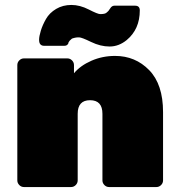

<svg xmlns="http://www.w3.org/2000/svg" viewBox="-20 -756 724 776"><path d="M639 -303V-27Q639 -16 631 -8Q623 0 612 0H421Q410 0 402 -8Q394 -16 394 -27V-296Q394 -351 344 -351Q294 -351 294 -296V-27Q294 -16 286 -8Q278 0 267 0H77Q66 0 58 -8Q50 -16 50 -27V-493Q50 -504 58 -512Q66 -520 77 -520H252Q263 -520 271 -512Q279 -504 279 -493V-460Q305 -491 349.5 -510.5Q394 -530 445 -530Q527 -530 583 -472.5Q639 -415 639 -303ZM492 -594Q460 -568 423 -568Q386 -568 348 -586.5Q310 -605 299.5 -605Q289 -605 283 -603.5Q277 -602 273.5 -601Q270 -600 267 -596.5Q264 -593 262 -592Q256 -585 256 -580Q251 -571 241 -571H157Q149 -571 143.5 -576.5Q138 -582 138 -595.5Q138 -609 145 -632Q152 -655 166 -679.5Q180 -704 207 -720Q234 -736 268.5 -736Q303 -736 339 -717.5Q375 -699 385 -699Q395 -699 401.5 -700.5Q408 -702 412 -706Q418 -710 425 -721.5Q432 -733 442 -733H526Q545 -733 545 -714Q545 -638 492 -594Z"/></svg>

Font: Rubik One
Style: Regular
Weight: 400
Designer: Hubert and Fischer with Elvire Volk Leonovitch
Foundry: Hubert and Fischer with Elvire Volk Leonovitch
Version: Version 1.001